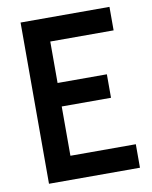

<svg xmlns="http://www.w3.org/2000/svg" viewBox="-80 -760 650 821"><g transform="rotate(-10 245.0 -350.0)"><path d="M66 -700H452V-598H177V-418H391V-316H177V-102H461V0H66Z"/></g></svg>

Font: Cabin Condensed SemiBold
Style: Regular
Weight: 600
Width: 3
Designer: Pablo Impallari
Foundry: Pablo Impallari. http://www.impallari.com Igino Marini. http://www.ikern.com
Version: Version 2.200